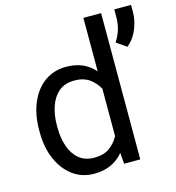

<svg xmlns="http://www.w3.org/2000/svg" viewBox="-112 -846 870 951"><g transform="rotate(-15 323.0 -370.5)"><path d="M46.4 -258.3V-268.6Q46.4 -349.1 72.5 -409.9Q98.6 -470.7 145.5 -504.4Q192.4 -538.1 255.4 -538.1Q303.2 -538.1 339.6 -522Q376 -505.9 401.9 -475.6V-750H492.7V0H409.7L405.3 -56.6Q379.4 -24.9 341.8 -7.6Q304.2 9.8 254.4 9.8Q192.4 9.8 145.5 -25.1Q98.6 -60.1 72.5 -120.6Q46.4 -181.2 46.4 -258.3ZM137.2 -268.6V-258.3Q137.2 -206.1 151.9 -162.4Q166.5 -118.7 197.3 -92.8Q228 -66.9 276.9 -66.9Q324.2 -66.9 354 -88.4Q383.8 -109.9 401.9 -143.6V-386.7Q384.3 -419.4 354.2 -440.7Q324.2 -461.9 277.8 -461.9Q228.5 -461.9 197.5 -435.5Q166.5 -409.2 151.9 -365.2Q137.2 -321.3 137.2 -268.6ZM646.5 -751V-712.4Q646.5 -673.8 629.2 -629.4Q611.8 -585 575.7 -555.2L524.4 -590.8Q542.5 -618.7 551.5 -647.9Q560.5 -677.2 560.5 -711.4V-751Z"/></g></svg>

Font: Vazirmatn RD UI
Style: Regular
Weight: 400
Designer: Saber Rastikerdar
Foundry: Saber Rastikerdar
Version: Version 33.003